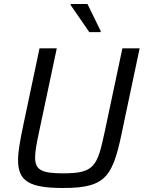

<svg xmlns="http://www.w3.org/2000/svg" viewBox="-20 -929 716 957"><path d="M332 -904 425 -769H481L482 -774L416 -909H333ZM296 8C516 8 544 -53 594 -300L676 -688H590L501 -268C465 -100 450 -65 295 -65C189 -65 155 -81 155 -144C155 -173 162 -213 174 -268L263 -688H177L95 -300C80 -228 70 -173 70 -131C70 -25 127 8 296 8Z"/></svg>

Font: Saira UNSAM
Style: Italic
Weight: 400
Italic angle: -12°
Designer: Hector Gatti with collaboration of the Omnibus-Type team
Foundry: Omnibus-Type
Version: Version 0.072;PS 000.072;hotconv 1.0.88;makeotf.lib2.5.64775